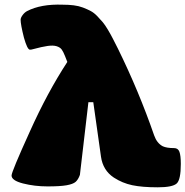

<svg xmlns="http://www.w3.org/2000/svg" viewBox="-20 -799 799 827"><path d="M415 -124 381.8 -358.9H360.8L324.2 -45.9Q316.9 -25.4 305.7 -15.6Q294.4 -5.9 266.8 -1Q239.3 3.9 185.1 3.9Q128.9 3.9 79.1 -8.8Q29.8 -21.5 29.8 -43Q29.8 -59.1 107.9 -231Q184.1 -400.9 270 -532.2L259.8 -558.1Q252.4 -576.7 245.6 -585.9Q238.8 -595.2 223.9 -599.9Q209 -604.5 185.1 -601.1Q161.1 -597.7 121.1 -586.9Q115.2 -585 108.9 -585Q97.7 -585 83 -637.2Q68.8 -693.8 68.8 -713.9Q68.8 -722.2 77.1 -733.6Q85.4 -745.1 96.2 -751Q155.8 -782.2 250 -778.8Q275.9 -778.8 297.6 -776.1Q319.3 -773.4 337.6 -766.4Q356 -759.3 370.4 -751.7Q384.8 -744.1 398.7 -729.7Q412.6 -715.3 422.6 -703.4Q432.6 -691.4 445.1 -670.4Q457.5 -649.4 465.8 -633.1Q474.1 -616.7 487.8 -589.8Q578.1 -406.2 644 -215.8Q655.8 -182.1 681.2 -168.9Q698.2 -161.1 730 -161.1Q747.1 -161.1 752.9 -145Q758.8 -128.9 758.8 -92.8Q758.8 -24.9 741.2 -8.8Q723.1 7.8 659.2 7.8Q592.8 7.8 549.8 -1.2Q506.8 -10.3 470.2 -34.2Q423.3 -65.4 415 -124Z"/></svg>

Font: GGS TheRock Black
Style: Regular
Weight: 900
Designer: Rodrigo Fuenzalida (2012); Goodgame Studios (2014)
Foundry: Rodrigo Fuenzalida,2012;  GGS,2014
Version: Version 1.002 | FøM Mod